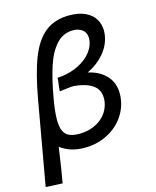

<svg xmlns="http://www.w3.org/2000/svg" viewBox="-145 -819 876 1079"><g transform="rotate(-15 293.0 -279.0)"><path d="M362.5 -730Q417.5 -730 455 -712.5Q492.5 -695 511 -664.8Q529.5 -634.5 529.5 -596.5Q529.5 -581 526.5 -564.5Q516 -509.5 477 -464.8Q438 -420 380 -393Q446.5 -378.5 485.2 -337Q524 -295.5 524 -232Q524 -212.5 520.5 -193.5Q510.5 -136 473.8 -89.2Q437 -42.5 380.2 -15.5Q323.5 11.5 255.5 11.5Q170.5 11.5 115 -32Q104.5 42 98.2 81.5Q92 121 83 172.5L-14.5 168L71.5 -318Q97.5 -464.5 132.2 -553.2Q167 -642 222.2 -686Q277.5 -730 362.5 -730ZM429 -206.5Q431 -218 431 -230.5Q431 -282 391.5 -308Q352 -334 286 -339.5Q274.5 -340 253.2 -337.5Q232 -335 223.5 -334L201 -331Q201.5 -338 205.5 -372.5Q209.5 -398.5 209 -408Q263 -410 312.2 -429.8Q361.5 -449.5 394.8 -483.5Q428 -517.5 436 -560Q437.5 -569 437.5 -576.5Q437.5 -609.5 415.8 -626.5Q394 -643.5 362 -643.5Q304 -643.5 264.8 -600.8Q225.5 -558 201.2 -485Q177 -412 158 -304.5Q144.5 -229 144.5 -182Q144.5 -139.5 155.5 -115.5Q166.5 -91.5 188.8 -81.8Q211 -72 246.5 -72Q293 -72 332 -88.8Q371 -105.5 396.5 -136Q422 -166.5 429 -206.5Z"/></g></svg>

Font: JuliaMono SemiBoldItalic
Style: Regular
Weight: 600
Italic angle: -9°
Monospace: yes
Designer: cormullion
Foundry: corm
Version: Version 0.049; ttfautohint (v1.8.4)